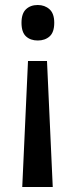

<svg xmlns="http://www.w3.org/2000/svg" viewBox="-20 -564 303 768"><path d="M197 -473Q197 -435 178.5 -418.5Q160 -402 131 -402Q102 -402 84 -418.5Q66 -435 66 -473Q66 -510 84 -527Q102 -544 131 -544Q159 -544 178 -527Q197 -510 197 -473ZM92 -320H168L191 184H69Z"/></svg>

Font: Noto Sans Gurmukhi SemiCondensed Medium
Style: Regular
Weight: 500
Width: 4
Designer: Jelle Bosma - Monotype Design Team
Foundry: Monotype Imaging Inc.
Version: Version 2.004; ttfautohint (v1.8.4.7-5d5b)